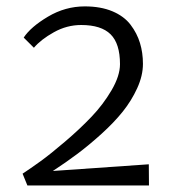

<svg xmlns="http://www.w3.org/2000/svg" viewBox="-20 -919 538 589"><path d="M64 -350.1 49.3 -386.2Q73.2 -401.9 104 -424.1Q134.8 -446.3 179.9 -484.9Q225.1 -523.4 260.7 -560.8Q296.4 -598.1 322.3 -642.3Q348.1 -686.5 348.1 -722.2Q348.1 -785.2 319.3 -813.7Q290.5 -842.3 229 -842.3Q185.1 -842.3 145.3 -820.1Q105.5 -797.9 84 -772.5L52.7 -803.7Q74.2 -836.4 127.2 -867.9Q180.2 -899.4 240.2 -899.4Q289.1 -899.4 325 -884.3Q360.8 -869.1 380.6 -843Q400.4 -816.9 409.4 -787.1Q418.5 -757.3 418.5 -723.1Q418.5 -687 400.9 -648.4Q383.3 -609.9 356.4 -576.4Q329.6 -543 291.3 -508.3Q252.9 -473.6 217.8 -447.3Q182.6 -420.9 142.1 -394.5L436.5 -415L437 -350.1Z"/></svg>

Font: HaufeMerriweatherSansLt
Style: Regular
Weight: 300
Designer: Eben Sorkin
Foundry: Eben Sorkin
Version: Version 1.56